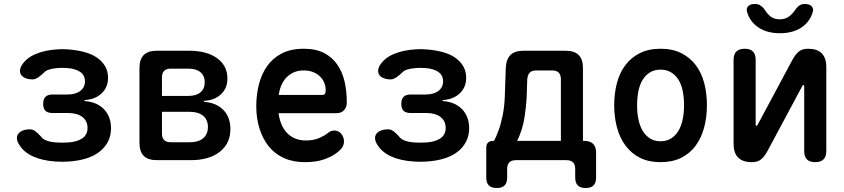

<svg xmlns="http://www.w3.org/2000/svg" viewBox="-20 -805 4240 965"><path d="M90 -478Q113 -514 159 -533.5Q205 -553 269 -557Q281 -558 293 -558Q305 -558 318 -557Q364 -554 402 -544Q440 -534 466.5 -516Q493 -498 508 -472.5Q523 -447 523 -414Q523 -366 490.5 -335.5Q458 -305 405 -302V-297Q467 -293 502.5 -256Q538 -219 538 -160Q538 -123 522.5 -93Q507 -63 479 -41.5Q451 -20 411.5 -8Q372 4 323 7Q308 8 292.5 8Q277 8 262 7Q194 3 145.5 -19Q97 -41 74 -82Q65 -97 65 -110.5Q65 -124 72.5 -133.5Q80 -143 95 -149Q110 -155 131 -155Q139 -155 146 -152Q153 -149 159 -144.5Q165 -140 171 -134L184 -121Q194 -106 214 -98.5Q234 -91 262 -89Q277 -88 292.5 -88Q308 -88 323 -89Q368 -92 394 -110Q420 -128 420 -162Q420 -197 394 -217Q368 -237 323 -237H244Q220 -237 208.5 -248Q197 -259 197 -283Q197 -307 208.5 -318.5Q220 -330 244 -330H319Q360 -330 383.5 -348Q407 -366 407 -396Q407 -427 383 -443.5Q359 -460 318 -463Q305 -464 293 -464Q281 -464 269 -463Q245 -461 227 -455.5Q209 -450 200 -439Q192 -432 185 -426Q178 -420 172 -416Q166 -412 159 -409Q152 -406 144 -406Q123 -406 108.5 -412Q94 -418 87 -427.5Q80 -437 80.5 -450.5Q81 -464 90 -478Z M769 0Q724 0 702.5 -21.5Q681 -43 681 -88V-462Q681 -507 702.5 -528.5Q724 -550 769 -550H930Q1019 -550 1071 -512.5Q1123 -475 1123 -410Q1123 -362 1091 -331.5Q1059 -301 1005 -298V-293Q1067 -289 1102.5 -252.5Q1138 -216 1138 -156Q1138 -84 1084.5 -42Q1031 0 939 0ZM794 -243V-134Q794 -112 805 -101Q816 -90 838 -90H934Q977 -90 1001 -110Q1025 -130 1025 -167Q1025 -203 1001 -223Q977 -243 934 -243ZM838 -460Q816 -460 805 -449Q794 -438 794 -416V-323H928Q966 -323 987.5 -341Q1009 -359 1009 -392Q1009 -424 987.5 -442Q966 -460 928 -460Z M1660 -149Q1682 -149 1695.5 -132Q1709 -115 1709 -94Q1709 -82 1704 -71Q1699 -60 1684 -46Q1668 -32 1650 -22Q1632 -12 1610.5 -4.5Q1589 3 1565 6.5Q1541 10 1513 10Q1453 10 1407.5 -10.5Q1362 -31 1331.5 -68.5Q1301 -106 1284.5 -158Q1268 -210 1268 -271Q1268 -327 1281 -379.5Q1294 -432 1322 -472Q1350 -512 1395.5 -536Q1441 -560 1507 -560Q1568 -560 1609 -538.5Q1650 -517 1675.5 -480Q1701 -443 1712 -394.5Q1723 -346 1723 -290Q1723 -266 1709 -251Q1695 -236 1670 -236H1380Q1385 -200 1397.5 -174Q1410 -148 1428 -131.5Q1446 -115 1468.5 -107Q1491 -99 1517 -99Q1557 -99 1585 -111.5Q1613 -124 1627 -136Q1636 -143 1643.5 -146Q1651 -149 1660 -149ZM1381 -328H1603Q1608 -328 1612.5 -333Q1617 -338 1617 -353Q1617 -371 1610 -388.5Q1603 -406 1589 -420Q1575 -434 1554 -442.5Q1533 -451 1507 -451Q1480 -451 1458.5 -442Q1437 -433 1421 -417Q1405 -401 1395 -378.5Q1385 -356 1381 -328Z M1890 -478Q1913 -514 1959 -533.5Q2005 -553 2069 -557Q2081 -558 2093 -558Q2105 -558 2118 -557Q2164 -554 2202 -544Q2240 -534 2266.5 -516Q2293 -498 2308 -472.5Q2323 -447 2323 -414Q2323 -366 2290.5 -335.5Q2258 -305 2205 -302V-297Q2267 -293 2302.5 -256Q2338 -219 2338 -160Q2338 -123 2322.5 -93Q2307 -63 2279 -41.5Q2251 -20 2211.5 -8Q2172 4 2123 7Q2108 8 2092.5 8Q2077 8 2062 7Q1994 3 1945.5 -19Q1897 -41 1874 -82Q1865 -97 1865 -110.5Q1865 -124 1872.5 -133.5Q1880 -143 1895 -149Q1910 -155 1931 -155Q1939 -155 1946 -152Q1953 -149 1959 -144.5Q1965 -140 1971 -134L1984 -121Q1994 -106 2014 -98.5Q2034 -91 2062 -89Q2077 -88 2092.5 -88Q2108 -88 2123 -89Q2168 -92 2194 -110Q2220 -128 2220 -162Q2220 -197 2194 -217Q2168 -237 2123 -237H2044Q2020 -237 2008.5 -248Q1997 -259 1997 -283Q1997 -307 2008.5 -318.5Q2020 -330 2044 -330H2119Q2160 -330 2183.5 -348Q2207 -366 2207 -396Q2207 -427 2183 -443.5Q2159 -460 2118 -463Q2105 -464 2093 -464Q2081 -464 2069 -463Q2045 -461 2027 -455.5Q2009 -450 2000 -439Q1992 -432 1985 -426Q1978 -420 1972 -416Q1966 -412 1959 -409Q1952 -406 1944 -406Q1923 -406 1908.5 -412Q1894 -418 1887 -427.5Q1880 -437 1880.5 -450.5Q1881 -464 1890 -478Z M2476 140Q2450 140 2437 127Q2424 114 2424 87V-62Q2424 -80 2433 -88.5Q2442 -97 2459 -97H2463Q2474 -117 2486 -150Q2498 -183 2506.5 -225.5Q2515 -268 2517 -316L2522 -462Q2524 -507 2545.5 -528.5Q2567 -550 2612 -550H2822Q2867 -550 2888.5 -528.5Q2910 -507 2910 -462V-97H2916Q2946 -97 2961 -82Q2976 -67 2976 -37V87Q2976 114 2963 127Q2950 140 2924 140Q2897 140 2884 127Q2871 114 2871 87V44Q2871 22 2860 11Q2849 0 2827 0H2573Q2551 0 2540 11Q2529 22 2529 44V87Q2529 114 2516 127Q2503 140 2476 140ZM2799 -407Q2799 -429 2788 -440Q2777 -451 2755 -451H2676Q2653 -451 2642.5 -440Q2632 -429 2630 -407L2627 -316Q2624 -267 2617.5 -224Q2611 -181 2600 -148Q2589 -115 2579 -97H2799Z M3300 10Q3240 10 3196.5 -12Q3153 -34 3124 -73Q3095 -112 3081 -164Q3067 -216 3067 -276Q3067 -335 3080.5 -387Q3094 -439 3123 -477.5Q3152 -516 3196 -538Q3240 -560 3300 -560Q3360 -560 3404 -538Q3448 -516 3477 -477.5Q3506 -439 3519.5 -387.5Q3533 -336 3533 -276Q3533 -216 3519 -164Q3505 -112 3476.5 -73Q3448 -34 3404 -12Q3360 10 3300 10ZM3300 -95Q3330 -95 3352.5 -109Q3375 -123 3389.5 -147Q3404 -171 3411 -204Q3418 -237 3418 -276Q3418 -314 3411.5 -347Q3405 -380 3390.5 -403.5Q3376 -427 3353.5 -441Q3331 -455 3300 -455Q3269 -455 3246.5 -441Q3224 -427 3209.5 -403Q3195 -379 3188.5 -346Q3182 -313 3182 -275Q3182 -237 3189 -204Q3196 -171 3210.5 -147Q3225 -123 3247.5 -109Q3270 -95 3300 -95Z M3667 -82V-504Q3667 -532 3681 -546Q3695 -560 3723 -560Q3751 -560 3764.5 -546Q3778 -532 3778 -504V-178Q3780 -172 3782 -172Q3784 -172 3785 -174L3788 -178L3961 -501Q3975 -528 3992.5 -544Q4010 -560 4041 -560Q4087 -560 4110 -537Q4133 -514 4133 -468V-46Q4133 -18 4119 -4Q4105 10 4077 10Q4049 10 4035.5 -4Q4022 -18 4022 -46V-372Q4020 -378 4018 -378Q4016 -378 4015 -377L4012 -372L3839 -49Q3825 -22 3807.5 -6Q3790 10 3759 10Q3713 10 3690 -13Q3667 -36 3667 -82ZM3736 -741Q3729 -761 3739.5 -773Q3750 -785 3774 -785Q3784 -785 3792 -782.5Q3800 -780 3805 -775Q3817 -767 3824.5 -754.5Q3832 -742 3843 -731Q3864 -708 3899 -708Q3934 -708 3956 -731Q3967 -741 3975 -753Q3983 -765 3992 -773Q3999 -779 4006.5 -782Q4014 -785 4025 -785Q4049 -785 4060 -773Q4071 -761 4064 -741Q4053 -705 4024 -679Q3977 -638 3900 -638Q3823 -638 3776 -679Q3747 -705 3736 -741Z"/></svg>

Font: Maple Mono NL SemiBold
Style: Regular
Weight: 600
Monospace: yes
Designer: subframe7536
Version: Version 7.000